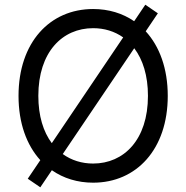

<svg xmlns="http://www.w3.org/2000/svg" viewBox="-20 -776 801 826"><path d="M153.4 29.8 203.1 -43.7C252.8 -8.9 313.6 9.9 380.7 9.9C566.8 9.9 701.7 -133.5 701.7 -363.6C701.7 -481.5 666.2 -576.7 606.9 -641.3L659.1 -718.8L605.1 -755.7L557.2 -684.7C507.5 -718.8 447.4 -737.2 380.7 -737.2C194.6 -737.2 59.7 -593.8 59.7 -363.6C59.7 -246.4 94.5 -152 153.4 -87L99.4 -7.1ZM616.5 -363.6C616.5 -174.7 512.8 -72.4 380.7 -72.4C332 -72.4 287.3 -86.3 250 -113.3L557.5 -568.5C594.5 -519.5 616.5 -451 616.5 -363.6ZM202.8 -160.2C166.5 -208.8 144.9 -277 144.9 -363.6C144.9 -552.6 248.6 -654.8 380.7 -654.8C428.6 -654.8 473 -641.3 509.9 -615.1Z"/></svg>

Font: Karasuma Gothic
Style: Regular
Weight: 400
Designer: Rasmus Andersson, Ryoko Nishizuka
Foundry: Genbu
Version: Version 1.00